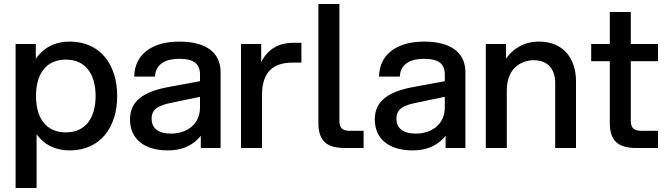

<svg xmlns="http://www.w3.org/2000/svg" viewBox="-20 -740 3337 960"><path d="M58 -520V200H163V-69C199 -18 254 12 329 12C482 12 566 -104 566 -260C566 -416 482 -532 329 -532C252 -532 195 -499 159 -446V-520ZM309 -442C410 -442 458 -367 458 -260C458 -153 410 -78 309 -78C208 -78 160 -153 160 -260C160 -367 208 -442 309 -442Z M984 0H1083V-379C1083 -473 1016 -532 876 -532C758 -532 654 -482 651 -357H755C758 -425 816 -446 876 -446C946 -446 980 -423 980 -368V-334L823 -305C698 -282 630 -235 630 -143C630 -43 704 12 819 12C882 12 939 -6 984 -61ZM835 -72C768 -72 738 -102 738 -146C738 -199 778 -214 841 -227L980 -256V-204C980 -111 906 -72 835 -72Z M1185 0H1290V-265C1290 -390 1356 -427 1444 -427H1487V-526H1447C1383 -526 1324 -503 1286 -430V-520H1185Z M1572 -720V-125C1572 -33 1616 0 1705 0H1798V-86H1729C1691 -86 1677 -101 1677 -137V-720Z M2208 0H2307V-379C2307 -473 2240 -532 2100 -532C1982 -532 1878 -482 1875 -357H1979C1982 -425 2040 -446 2100 -446C2170 -446 2204 -423 2204 -368V-334L2047 -305C1922 -282 1854 -235 1854 -143C1854 -43 1928 12 2043 12C2106 12 2163 -6 2208 -61ZM2059 -72C1992 -72 1962 -102 1962 -146C1962 -199 2002 -214 2065 -227L2204 -256V-204C2204 -111 2130 -72 2059 -72Z M2756 -324V0H2860V-335C2860 -442 2801 -532 2675 -532C2599 -532 2545 -496 2510 -447V-520H2409V0H2514V-288C2514 -416 2607 -439 2647 -439C2723 -439 2756 -391 2756 -324Z M3029 -680V-520H2936V-434H3029V-125C3029 -33 3074 0 3162 0H3270V-86H3186C3149 -86 3134 -101 3134 -137V-434H3270V-520H3134V-680Z"/></svg>

Font: Aspekta 500
Style: Regular
Weight: 500
Designer: Ivo Dolenc
Version: Version 2.100